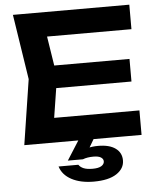

<svg xmlns="http://www.w3.org/2000/svg" viewBox="-63 -804 907 1101"><g transform="rotate(-5 390.0 -253.5)"><path d="M697 -440V-310H160V-440ZM274 -375 224 -57 150 -141H728V0H53L111 -375L53 -750H723V-609H150L224 -693ZM374 -16H461L410 71L367 68Q391 55 416 48Q441 41 474 41Q539 41 574 66.5Q609 92 609 136Q609 183 563.5 213Q518 243 432 243Q356 243 304.5 215.5Q253 188 238 139H352Q361 153 380 161Q399 169 432 169Q466 169 482.5 158.5Q499 148 499 132Q499 118 485 109Q471 100 442 100Q424 100 408.5 102.5Q393 105 381 110H294Z"/></g></svg>

Font: Unbounded Medium
Style: Regular
Weight: 500
Designer: Luke Prowse, Jean-Baptiste Morizot, Fátima Lázaro, Florian Runge
Foundry: NaN
Version: Version 1.700